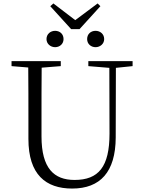

<svg xmlns="http://www.w3.org/2000/svg" viewBox="-20 -1080 832 1115"><path d="M300 -806C327 -806 349 -825 349 -853C349 -883 327 -901 300 -901C274 -901 250 -883 250 -853C250 -825 274 -806 300 -806ZM535 -806C561 -806 585 -825 585 -853C585 -883 561 -901 535 -901C508 -901 486 -883 486 -853C486 -825 508 -806 535 -806ZM290 -1060 272 -1044 393 -911H442L563 -1044L547 -1060L417 -963ZM493 -696 615 -686 616 -304C616 -111 552 -35 413 -35C294 -35 221 -102 221 -288V-389C221 -491 221 -589 222 -687L333 -696V-725H47V-696L144 -688C145 -589 145 -489 145 -389V-273C145 -66 246 15 399 15C562 15 651 -81 652 -281L653 -686L750 -696V-725H493Z"/></svg>

Font: Noto Serif HK Light
Style: Regular
Weight: 300
Designer: Ryoko NISHIZUKA 西塚涼子 (kana & ideographs); Frank Grießhammer (Latin, Greek & Cyrillic); Wenlong ZHANG 张文龙 (bopomofo); San
Foundry: Adobe
Version: Version 2.001;hotconv 1.1.0;makeotfexe 2.6.0